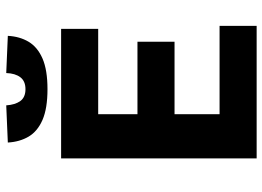

<svg xmlns="http://www.w3.org/2000/svg" viewBox="-138 -738 875 640"><g transform="rotate(-90 300.0 -417.5)"><path d="M92.4 0V-651.8H524.2V-528.2H239.8V-397.3H481.4V-273.7H239.8V-123.6H534.2V0ZM323.2 -697.2Q259.3 -697.2 221.1 -713.7Q182.9 -730.2 165.2 -760Q147.6 -789.9 145.4 -829.4L269.3 -834.7Q271.3 -804.8 283.8 -787.7Q296.4 -770.6 323.2 -770.6Q350 -770.6 363 -787.7Q376 -804.8 377 -834.7L501 -829.4Q499 -789.9 481.2 -760Q463.4 -730.2 425.2 -713.7Q387 -697.2 323.2 -697.2Z"/></g></svg>

Font: Source Code Pro ExtraLight
Style: Regular
Weight: 200
Monospace: yes
Designer: Paul D. Hunt, Teo Tuominen
Foundry: Adobe
Version: Version 1.026;hotconv 1.1.0;makeotfexe 2.6.0